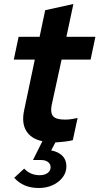

<svg xmlns="http://www.w3.org/2000/svg" viewBox="-20 -705 497 960"><path d="M174 235Q135 235 105 222.5Q75 210 51 184L101 138Q132 171 178 171Q203 171 218 160Q233 149 233 131Q233 115 220 105Q207 95 184 95H145L192 1Q135 -11 111 -51Q87 -91 101 -155L154 -407H49L73 -521H178L206 -654L347 -685L312 -521H457L433 -407H288L238 -178Q231 -140 246 -123.5Q261 -107 304 -107Q320 -107 335 -109Q350 -111 368 -115L344 -4Q328 0 303.5 3Q279 6 257 7L236 47Q272 54 292 74Q312 94 312 127Q312 157 293.5 181.5Q275 206 244 220.5Q213 235 174 235Z"/></svg>

Font: Red Hat Display ExtraBold
Style: Italic
Weight: 800
Italic angle: -12°
Designer: Pentagram, MCKL
Foundry: Pentagram, MCKL
Version: Version 1.023